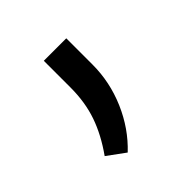

<svg xmlns="http://www.w3.org/2000/svg" viewBox="-81 -155 354 354"><g transform="rotate(-45 96.0 22.5)"><path d="M64 137.2 29.3 111.8Q52.2 79.6 63.2 47.9Q74.2 16.1 74.2 -22V-91.8H132.8V-23.4Q132.8 22 114.5 64.5Q96.2 106.9 64 137.2Z"/></g></svg>

Font: Battambang Light
Style: Regular
Weight: 300
Designer: Danh Hong
Version: Version 8.002; ttfautohint (v1.8.3)